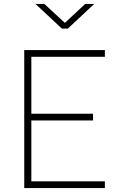

<svg xmlns="http://www.w3.org/2000/svg" viewBox="-20 -954 612 974"><path d="M103 0H512V-34H139V-343H452V-377H139V-666H512V-700H103ZM458 -934H412L309 -838L205 -934H160L294 -809H324Z"/></svg>

Font: TitilliumText22L
Style: 1 wt
Weight: 100
Designer: Campivisivi
Foundry: Campivisivi
Version: 1.000